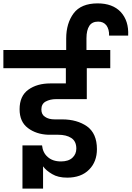

<svg xmlns="http://www.w3.org/2000/svg" viewBox="-47 -1036 779 1137"><path d="M712 -825C712 -825 712 -825 712 -825C715 -884 700 -930 668 -965C636 -999 590 -1016 531 -1016C531 -1016 531 -1016 531 -1016C466 -1016 418 -996 389 -957C360 -918 345 -868 345 -808C345 -808 345 -740 345 -740C345 -740 -27 -740 -27 -740C-27 -740 -27 -632 -27 -632C-27 -632 343 -632 343 -632C343 -632 343 -542 343 -542C343 -542 252 -542 252 -542C252 -542 252 -542 252 -542C199 -542 156 -530 121 -505C86 -480 69 -441 69 -389C69 -389 69 -389 69 -389C69 -340 85 -303 118 -278C151 -253 191 -240 238 -238C238 -238 297 -238 297 -238C297 -238 297 -238 297 -238C329 -238 355 -232 375 -219C395 -206 405 -185 405 -156C405 -156 405 -156 405 -156C405 -134 397 -116 382 -102C366 -87 343 -80 314 -80C314 -80 314 -80 314 -80C281 -80 255 -89 236 -106C216 -123 205 -146 202 -175C202 -175 86 -175 86 -175C86 -175 86 81 86 81C86 81 208 81 208 81C208 81 208 -51 208 -51C208 -51 208 -51 208 -51C220 -34 238 -19 262 -5C285 9 315 16 351 16C351 16 351 16 351 16C406 16 450 0 481 -32C512 -63 527 -104 527 -153C527 -153 527 -153 527 -153C527 -215 507 -260 468 -288C429 -315 380 -329 321 -329C321 -329 277 -329 277 -329C277 -329 277 -329 277 -329C253 -329 234 -334 220 -344C205 -353 198 -368 198 -388C198 -388 198 -388 198 -388C198 -410 207 -426 224 -435C241 -444 261 -449 286 -449C286 -449 467 -449 467 -449C467 -449 467 -632 467 -632C467 -632 606 -632 606 -632C606 -632 606 -740 606 -740C606 -740 465 -740 465 -740C465 -740 465 -809 465 -809C465 -809 465 -809 465 -809C465 -842 471 -866 482 -883C493 -900 511 -908 534 -908C534 -908 534 -908 534 -908C555 -908 571 -901 583 -886C594 -871 600 -850 599 -825C599 -825 712 -825 712 -825Z"/></svg>

Font: Girnar Poppins
Style: SemiBold
Weight: 500
Designer: Ninad Kale (Devanagari), Jonny Pinhorn (Latin)
Foundry: Indian Type Foundry
Version: ""